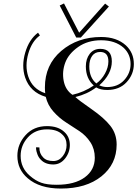

<svg xmlns="http://www.w3.org/2000/svg" viewBox="-20 -880 798 1116"><path d="M309 194Q414 194 472.5 151Q531 108 531 37Q531 -14 505.5 -53Q480 -92 442 -117.5Q404 -143 364.5 -168Q325 -193 291 -231Q257 -269 246 -317Q155 -344 126 -430Q104 -497 126.5 -574Q149 -651 201 -690L212 -674Q165 -640 144.5 -568.5Q124 -497 144 -436Q168 -363 243 -338Q241 -349 241 -372Q241 -503 336 -584Q431 -665 568 -665Q658 -665 712 -616Q758 -573 758 -508Q758 -448 716 -402.5Q674 -357 603 -357Q564 -357 539 -372Q488 -333 418 -316Q438 -297 511.5 -246Q585 -195 621.5 -148.5Q658 -102 658 -40Q658 74 569.5 145Q481 216 334 216Q210 216 141 156Q81 105 81 26Q81 -42 128.5 -94.5Q176 -147 253 -147Q318 -147 354 -113Q386 -84 386 -37Q386 6 358.5 41Q331 76 290 76Q243 76 217 48Q204 35 197.5 17Q191 -1 190 -11.5Q189 -22 190 -24L209 -23Q208 12 231 35Q250 56 290 56Q323 56 345 27.5Q367 -1 367 -37Q367 -76 341 -99Q312 -128 253 -128Q184 -128 142 -81.5Q100 -35 100 26Q100 96 154 142Q186 170 219.5 182Q253 194 309 194ZM525 -383Q479 -424 479 -494Q479 -538 501.5 -567Q524 -596 563 -596Q630 -596 630 -523Q630 -449 557 -384Q579 -374 603 -374Q665 -374 702 -414.5Q739 -455 739 -508Q739 -564 699 -602Q650 -646 568 -646Q490 -646 434.5 -607Q379 -568 359.5 -516.5Q340 -465 350 -411Q360 -357 401 -329Q468 -344 525 -383ZM562 -578Q532 -578 515.5 -555Q499 -532 499 -494Q499 -429 540 -395Q570 -416 590 -452Q610 -488 610 -523Q610 -578 562 -578ZM440 -690 591 -859 613 -842 450 -662H423L327 -848L352 -860Z"/></svg>

Font: Sail
Style: Regular
Weight: 400
Designer: Miguel Hernandez
Foundry: Miguel Hernandez
Version: Version 1.002